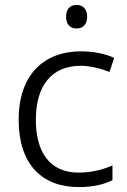

<svg xmlns="http://www.w3.org/2000/svg" viewBox="-20 -752 517 782"><path d="M292 -732C266 -732 249 -715 249 -684C249 -653 266 -636 292 -636C318 -636 335 -653 335 -684C335 -715 318 -732 292 -732ZM301 10C360 10 403 -1 438 -18V-78C400 -62 355 -49 300 -49C182 -49 126 -133 126 -264C126 -403 190 -484 309 -484C346 -484 391 -473 426 -459L445 -516C412 -532 362 -543 310 -543C160 -543 56 -449 56 -264C56 -85 149 10 301 10Z"/></svg>

Font: Noto Sans Syriac Light
Style: Regular
Weight: 300
Designer: Patrick Giasson and the Monotype Design Team
Foundry: Monotype Imaging Inc.
Version: Version 3.000